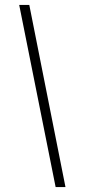

<svg xmlns="http://www.w3.org/2000/svg" viewBox="-20 -750 346 780"><path d="M246 10 99 -730H58L206 10Z"/></svg>

Font: GradeGX
Style: Regular
Weight: 100
Width: 1
Designer: Adam Twardoch
Foundry: Adam Twardoch
Version: Version 2.002; DEVELOPMENT